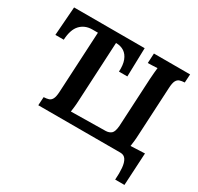

<svg xmlns="http://www.w3.org/2000/svg" viewBox="-180 -917 1352 1310"><g transform="rotate(30 496.0 -261.5)"><path d="M876 177Q880 125 876.5 85Q873 45 858.5 22.5Q844 0 815 0H168L172 -66Q195 -67 211 -72Q227 -77 236.5 -95Q246 -113 248 -153L273 -632H227Q170 -631 134.5 -593Q99 -555 95 -474H29L46 -700H602L596 -474H530Q533 -528 519.5 -563Q506 -598 479.5 -615.5Q453 -633 415 -633L391 -164Q390 -137 387 -112Q384 -87 382 -74L655 -78Q681 -79 697.5 -93Q714 -107 718 -154L738 -536Q740 -563 742 -588Q744 -613 746 -626Q730 -625 706 -624Q682 -623 671 -623L675 -700H960L956 -634Q934 -633 918 -628Q902 -623 892.5 -605.5Q883 -588 881 -547L861 -164Q860 -137 857 -112Q854 -87 852 -74L963 -79L949 177Z"/></g></svg>

Font: Lora
Style: Bold Italic
Weight: 700
Italic angle: -3°
Designer: Olga Karpushina, Alexei Vanyashin (Cyrillic)
Foundry: Cyreal
Version: Version 3.004